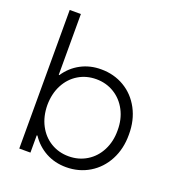

<svg xmlns="http://www.w3.org/2000/svg" viewBox="-137 -861 897 979"><g transform="rotate(20 311.5 -372.0)"><path d="M74.2 -752H134.8V-421.9H138.2Q170.4 -470.2 220.2 -496.6Q270 -522.9 330.1 -522.5Q398.9 -522.5 455.1 -489.5Q511.2 -456.5 543.5 -396Q575.7 -335.4 575.2 -257.8Q575.7 -180.7 543.7 -120.1Q511.7 -59.6 455.6 -25.9Q399.4 7.8 330.1 7.8Q269 7.8 219.7 -19Q170.4 -45.9 138.7 -93.8H134.8V0H74.2ZM513.7 -257.8Q514.2 -318.4 489.3 -366Q464.4 -413.6 420.7 -440.2Q377 -466.8 323.2 -466.8Q269.5 -466.8 226.3 -440.7Q183.1 -414.6 158.2 -367.2Q133.3 -319.8 132.8 -257.8Q133.3 -195.8 158.4 -148.2Q183.6 -100.6 226.8 -74.7Q270 -48.8 323.2 -48.8Q377.9 -48.8 421.6 -75.7Q465.3 -102.5 489.7 -150.4Q514.2 -198.2 513.7 -257.8Z"/></g></svg>

Font: Reddit Sans Chocolate Light
Style: Regular
Weight: 300
Designer: Stephen Hutchings
Foundry: Reddit
Version: Version 1.013